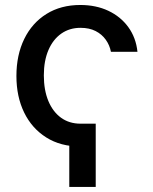

<svg xmlns="http://www.w3.org/2000/svg" viewBox="-20 -568 606 759"><path d="M358.4 -79.1V170.9H253.9V-79.1ZM297.9 11.2Q219.7 11.2 162.8 -24.7Q106 -60.5 75.4 -123.3Q44.9 -186 44.9 -267.6Q44.9 -350.6 75.9 -414.1Q106.9 -477.5 163.8 -512.9Q220.7 -548.3 297.4 -548.3Q359.4 -548.3 408.2 -525.4Q457 -502.4 487.3 -460.7Q517.6 -418.9 523.4 -363.3H418.5Q413.6 -389.2 398.2 -410.9Q382.8 -432.6 357.9 -445.3Q333 -458 298.3 -458Q254.9 -458 222.2 -435.1Q189.5 -412.1 171.4 -369.9Q153.3 -327.6 153.3 -270Q153.3 -211.9 171.1 -168.9Q189 -126 221.4 -102.5Q253.9 -79.1 298.3 -79.1Z"/></svg>

Font: Inter 17pt Medium
Style: Regular
Weight: 500
Version: Version 4.001;git-66647c0bb